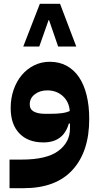

<svg xmlns="http://www.w3.org/2000/svg" viewBox="-20 -747 523 1007"><path d="M30 90H94Q225 90 286 44.5Q347 -1 347 -73V-99H341Q326 -48 292.5 -24Q259 0 208 0Q127 0 81.5 -47.5Q36 -95 36 -180Q36 -232 51.5 -276.5Q67 -321 94.5 -353.5Q122 -386 159.5 -404.5Q197 -423 241 -423Q290 -423 328.5 -402.5Q367 -382 393.5 -343.5Q420 -305 434 -249Q448 -193 448 -123Q448 48 360.5 144Q273 240 104 240H30ZM239 -150Q278 -150 304 -153.5Q330 -157 346 -165Q342 -214 309 -243.5Q276 -273 228 -273Q189 -273 162.5 -252.5Q136 -232 136 -200Q136 -173 158 -161.5Q180 -150 218 -150ZM380 -503H285L237 -642H235L186 -503H102L189 -727H295Z"/></svg>

Font: IBM Plex Arabic
Style: Bold
Weight: 700
Designer: Mike Abbink, Paul van der Laan, Pieter van Rosmalen, Wael Morcos, Khajak Apelian
Foundry: Bold Monday
Version: Version 1.0